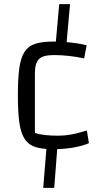

<svg xmlns="http://www.w3.org/2000/svg" viewBox="-20 -774 493 924"><path d="M258 -91 241 130H188L206 -91ZM247 -553 265 -754H317L299 -553ZM237 -56Q183 -56 150 -66.5Q117 -77 98.5 -105.5Q80 -134 73 -184.5Q66 -235 66 -315Q66 -396 73 -446.5Q80 -497 98.5 -525Q117 -553 150.5 -563.5Q184 -574 237 -574Q263 -574 291 -572Q319 -570 346.5 -566Q374 -562 397 -556L385 -493Q347 -501 310.5 -505Q274 -509 238 -509Q187 -509 167.5 -489.5Q148 -470 148 -422V-134Q187 -121 260 -121Q291 -121 321.5 -126.5Q352 -132 398 -146L408 -85Q376 -71 330.5 -63.5Q285 -56 237 -56Z"/></svg>

Font: Changa ExtraLight Light
Style: Regular
Weight: 300
Version: Version 3.002; ttfautohint (v1.8.2)